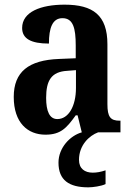

<svg xmlns="http://www.w3.org/2000/svg" viewBox="-20 -568 565 824"><path d="M175 10C241 10 266 -19 305 -73H313L331 0C281 14 231 66 231 130C231 205 276 236 359 236C378 236 415 231 433 222V163C412 170 395 173 378 173C344 173 319 156 319 118C319 55 363 14 401 0H497V-50H494C454 -50 441 -66 441 -121V-378C441 -503 379 -548 257 -548C155 -548 75 -517 75 -448C75 -402 113 -381 190 -381C190 -448 205 -490 248 -490C294 -490 305 -447 305 -373V-318L233 -315C103 -310 39 -260 39 -152C39 -41 99 10 175 10ZM226 -57C193 -57 178 -90 178 -148C178 -222 200 -260 268 -264L306 -267V-191C306 -112 274 -57 226 -57Z"/></svg>

Font: Noto Serif Bengali Condensed
Style: Bold
Weight: 700
Width: 3
Designer: Juan Bruce, Universal Thirst, Indian Type Foundry and the Monotype Design Team.
Foundry: Monotype Imaging Inc.
Version: Version 2.003